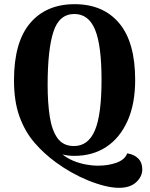

<svg xmlns="http://www.w3.org/2000/svg" viewBox="-20 -732 716 919"><path d="M550 167Q518 167 480 157.5Q442 148 401.5 131.5Q361 115 322 93Q283 71 249 46Q191 4 145.5 -48.5Q100 -101 73.5 -173.5Q47 -246 47 -348Q47 -530 124 -621Q201 -712 337 -712Q474 -712 550.5 -621Q627 -530 627 -349Q627 -235 590.5 -153.5Q554 -72 489 -29Q424 14 336 14Q320 14 307 12.5Q294 11 279 7Q301 25 329.5 37Q358 49 389 55Q420 61 449 61Q499 61 538.5 46.5Q578 32 589 2Q622 7 641.5 26.5Q661 46 661 79Q661 113 632 140Q603 167 550 167ZM334 -33Q402 -33 434 -107.5Q466 -182 466 -350Q466 -515 435 -590Q404 -665 336 -665Q263 -665 235.5 -579.5Q208 -494 208 -325Q208 -241 218 -175Q228 -109 255 -71Q282 -33 334 -33Z"/></svg>

Font: Arima Thin
Style: Bold
Weight: 700
Version: Version 1.100